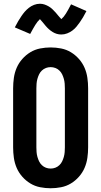

<svg xmlns="http://www.w3.org/2000/svg" viewBox="-20 -996 540 1024"><path d="M250 8Q222 8 194 2.5Q166 -3 142 -17.5Q118 -32 99 -53.5Q80 -75 69 -100.5Q58 -126 54 -154Q50 -182 50 -210V-525Q50 -553 54 -581Q58 -609 69 -634.5Q80 -660 99 -681.5Q118 -703 142 -717.5Q166 -732 194 -737.5Q222 -743 250 -743Q278 -743 306 -737.5Q334 -732 358 -717.5Q382 -703 401 -681.5Q420 -660 431 -634.5Q442 -609 446 -581Q450 -553 450 -525V-210Q450 -182 446 -154Q442 -126 431 -100.5Q420 -75 401 -53.5Q382 -32 358 -17.5Q334 -3 306 2.5Q278 8 250 8ZM250 -97Q263 -97 275 -101.5Q287 -106 296.5 -115Q306 -124 311.5 -135.5Q317 -147 320.5 -159.5Q324 -172 325 -185Q326 -198 326 -210V-525Q326 -537 325 -550Q324 -563 320.5 -575.5Q317 -588 311.5 -599.5Q306 -611 296.5 -620Q287 -629 275 -633.5Q263 -638 250 -638Q237 -638 225 -633.5Q213 -629 203.5 -620Q194 -611 188.5 -599.5Q183 -588 179.5 -575.5Q176 -563 175 -550Q174 -537 174 -525V-210Q174 -198 175 -185Q176 -172 179.5 -159.5Q183 -147 188.5 -135.5Q194 -124 203.5 -115Q213 -106 225 -101.5Q237 -97 250 -97ZM307 -812Q294 -812 282.5 -815.5Q271 -819 260.5 -825.5Q250 -832 240.5 -840.5Q231 -849 223.5 -858Q216 -867 207 -878Q198 -889 193 -894Q180 -882 168.5 -863.5Q157 -845 141 -815L59 -850Q68 -868 77 -883Q86 -898 94.5 -910.5Q103 -923 112 -933.5Q121 -944 133.5 -954Q146 -964 161.5 -970Q177 -976 193 -976Q206 -976 217.5 -972Q229 -968 239.5 -962Q250 -956 259.5 -947Q269 -938 276.5 -929.5Q284 -921 292 -911Q300 -901 307 -894Q320 -905 331.5 -923.5Q343 -942 359 -973L441 -937Q432 -919 423 -904Q414 -889 405.5 -877Q397 -865 388 -854Q379 -843 366.5 -833.5Q354 -824 338.5 -818Q323 -812 307 -812Z"/></svg>

Font: Iosevka SS18 Extrabold
Style: Regular
Weight: 800
Monospace: yes
Designer: Belleve Invis
Foundry: Belleve Invis
Version: Version 25.1.1; ttfautohint (v1.8.4)